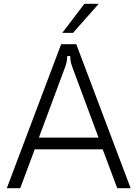

<svg xmlns="http://www.w3.org/2000/svg" viewBox="-20 -997 728 1017"><path d="M87 0H16L304 -763H384L672 0H601L524 -206H164ZM186 -268H502L376 -607Q362 -643 357 -660.5Q352 -678 352 -700H336Q336 -678 331 -660.5Q326 -643 312 -607ZM367 -823H310L427 -977H503Z"/></svg>

Font: Open Sauce Sans Light
Style: Regular
Weight: 300
Designer: Alfredo Marco Pradil
Foundry: Creative Sauce Fz LLC
Version: Version 1.477